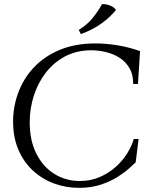

<svg xmlns="http://www.w3.org/2000/svg" viewBox="-20 -889 737 924"><path d="M360 15Q297 15 240 -6Q183 -27 138.5 -68Q94 -109 68.5 -168.5Q43 -228 43 -304Q43 -376 68 -443.5Q93 -511 142.5 -564Q192 -617 266.5 -648.5Q341 -680 440 -680Q490 -680 545.5 -671Q601 -662 654 -643L644 -485H621Q621 -532 602 -563Q583 -594 553 -612.5Q523 -631 487.5 -639Q452 -647 419 -647Q349 -647 294 -618Q239 -589 201 -540Q163 -491 143 -429Q123 -367 123 -300Q123 -212 155.5 -148.5Q188 -85 242.5 -51.5Q297 -18 364 -18Q416 -18 459 -36.5Q502 -55 535.5 -84.5Q569 -114 591.5 -150Q614 -186 624 -220H647L633 -108Q625 -100 603.5 -80.5Q582 -61 548 -39Q514 -17 467 -1Q420 15 360 15ZM471 -869Q490 -870 509.5 -862.5Q529 -855 538 -841Q510 -806 467.5 -775.5Q425 -745 369 -725L359 -745Q401 -771 426.5 -803Q452 -835 471 -869Z"/></svg>

Font: Bona Nova SC
Style: Italic
Weight: 400
Italic angle: -4°
Designer: Mateusz Machalski
Foundry: Capitalics
Version: Version 4.001; ttfautohint (v1.8.4.7-5d5b)